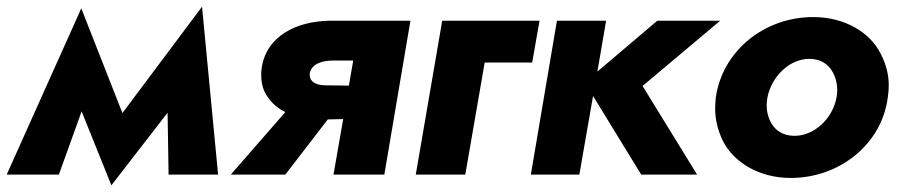

<svg xmlns="http://www.w3.org/2000/svg" viewBox="-47 -522 2691 574"><path d="M457 0H605L557 -502L319 -184L196 -497L-27 0H129L197 -189L286 32L454 -185Z M806 0 933 -165 979 -166 950 0H1102L1180 -460H936C843 -458 749 -417 735 -317C734 -310 734 -303 734 -297C734 -272 740 -251 752 -234C765 -214 783 -198 806 -187L643 0ZM996 -266 926 -267C896 -267 879 -279 879 -297C879 -299 879 -301 879 -303C885 -332 917 -341 949 -341H1009Z M1275 -460 1196 0H1344L1402 -335H1544L1566 -460Z M1618 -460 1540 0H1685L1726 -235L1870 0H2037L1874 -265L2106 -460H1918L1739 -308L1765 -460Z M2093 -231C2092 -220 2091 -208 2091 -197C2091 -165 2099 -132 2114 -101C2146 -37 2222 10 2317 10C2463 10 2589 -91 2607 -230C2609 -243 2610 -255 2610 -267C2610 -299 2602 -330 2586 -361C2555 -424 2480 -471 2384 -471C2238 -471 2113 -370 2093 -231ZM2247 -229C2259 -294 2314 -346 2372 -346C2374 -346 2375 -346 2376 -346C2439 -344 2456 -286 2456 -253C2456 -246 2455 -238 2454 -231C2442 -166 2386 -116 2329 -116C2328 -116 2326 -116 2325 -116C2261 -118 2245 -175 2245 -207C2245 -214 2246 -222 2247 -229Z"/></svg>

Font: Jost
Style: Bold Italic
Weight: 700
Italic angle: -5°
Version: Version 3.710